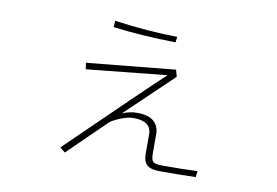

<svg xmlns="http://www.w3.org/2000/svg" viewBox="-65 -651 1131 784"><g transform="rotate(10 500.0 -258.5)"><path d="M351.6 -518.6 353.5 -544.9Q497.1 -525.4 614.3 -524.4L611.3 -501Q462.9 -503.9 351.6 -518.6ZM222.7 2.9Q520.5 -287.1 602.5 -363.3L269.5 -329.1L265.6 -355.5L632.8 -391.6L640.6 -363.3Q640.6 -363.3 445.3 -176.8Q474.6 -190.4 506.8 -190.4Q555.7 -190.4 577.1 -170.4Q598.6 -150.4 598.6 -119.1V-39.1Q598.6 -11.7 607.4 -3.9Q616.2 3.9 647.5 3.9Q744.1 3.9 791 1L788.1 26.4Q740.2 28.3 637.7 28.3Q601.6 28.3 585.9 14.2Q570.3 0 570.3 -31.2V-112.3Q570.3 -167 496.1 -167Q472.7 -167 441.9 -154.3Q411.1 -141.6 399.4 -130.9L244.1 20.5Z"/></g></svg>

Font: Gothic A1 Thin
Style: Regular
Weight: 250
Designer: HanYang I&C Co.,Ltd.
Foundry: HanYang I&C Co.,Ltd.
Version: Version 2.50